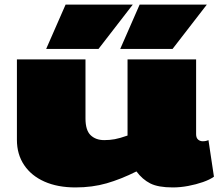

<svg xmlns="http://www.w3.org/2000/svg" viewBox="-20 -810 956 840"><path d="M310 10Q232 10 174.5 -15.5Q117 -41 85.5 -88Q54 -135 54 -198V-550H354V-292Q354 -240 376.5 -218.5Q399 -197 436 -197Q460 -197 482 -201Q504 -205 538 -217V-550H838V-223Q838 -207 846.5 -199.5Q855 -192 867 -192Q881 -192 892 -197L916 -37Q898 -24 868 -13.5Q838 -3 803.5 3.5Q769 10 736 10Q672 10 637.5 -7.5Q603 -25 577 -60Q509 -26 446.5 -8Q384 10 310 10ZM506 -596 591 -790H885L735 -596ZM182 -596 267 -790H561L411 -596Z"/></svg>

Font: Georama ExtraExtended Black
Style: Regular
Weight: 900
Width: 8
Designer: Jean-Baptiste Levee
Foundry: Production Type
Version: Version 1.000